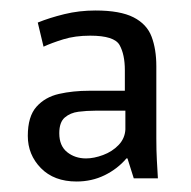

<svg xmlns="http://www.w3.org/2000/svg" viewBox="-20 -621 364 366"><path d="M126 -275Q83 -275 58 -300.5Q33 -326 33 -362Q33 -399 49.5 -417.5Q66 -436 92.5 -442Q119 -448 150 -448H218V-487Q218 -517 208 -535Q198 -553 152 -553Q123 -553 100.5 -546Q78 -539 63 -532L52 -578Q74 -587 102.5 -594Q131 -601 162 -601Q209 -601 234.5 -588Q260 -575 269 -551Q278 -527 278 -495V-357Q278 -334 279 -316Q280 -298 281 -281H235L223 -319H221Q204 -299 179.5 -287Q155 -275 126 -275ZM144 -319Q159 -319 176.5 -325.5Q194 -332 206 -344.5Q218 -357 219 -374V-410H162Q145 -410 129.5 -408Q114 -406 103.5 -397Q93 -388 93 -367Q93 -343 108 -331Q123 -319 144 -319Z"/></svg>

Font: Murecho
Style: Regular
Weight: 400
Designer: Neil Summerour
Foundry: Positype
Version: Version 1.010; ttfautohint (v1.8.3)